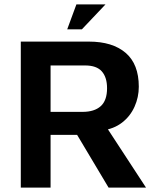

<svg xmlns="http://www.w3.org/2000/svg" viewBox="-20 -857 727 877"><path d="M75 0V-667H386Q494 -667 554 -615.5Q614 -564 614 -461Q614 -413 594.5 -369.5Q575 -326 537.5 -297Q500 -268 446 -261L447 -306L647 0H476L300 -295L361 -241H211V0ZM211 -346H357Q411 -346 440 -372Q469 -398 469 -454Q469 -504 445 -531Q421 -558 369 -558H211ZM287 -723 329 -837H462L354 -723Z"/></svg>

Font: Maven Pro SemiBold
Style: Regular
Weight: 600
Designer: Joe Prince
Foundry: Joe Prince
Version: Version 2.103